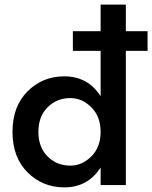

<svg xmlns="http://www.w3.org/2000/svg" viewBox="-20 -800 658 830"><path d="M258 -470Q360 -470 415 -384V-580H295V-665H415V-780H524V-665H618V-580H524V0H415V-76Q360 10 258 10Q164 10 99 -55Q34 -120 34 -230Q34 -340 99 -405Q164 -470 258 -470ZM284 -84Q335 -84 375 -124Q415 -164 415 -230Q415 -296 375 -336Q335 -376 284 -376Q226 -376 186 -336.5Q146 -297 146 -230Q146 -163 186 -123.5Q226 -84 284 -84Z"/></svg>

Font: Renner* Medium
Style: Medium
Weight: 500
Version: Version 003.000 ; ttfautohint (v0.97) -l 8 -r 50 -G 200 -x 1